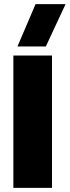

<svg xmlns="http://www.w3.org/2000/svg" viewBox="-20 -914 339 934"><path d="M65 -688 153 -894H299L203 -688ZM45 0V-644H233V0Z"/></svg>

Font: Kanit
Style: Bold
Weight: 700
Designer: Katatrad Team
Foundry: CadsonDemak
Version: Version 2.000; ttfautohint (v1.8.3)